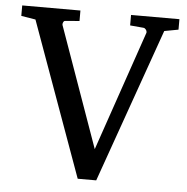

<svg xmlns="http://www.w3.org/2000/svg" viewBox="-50 -720 767 786"><g transform="rotate(5 333.0 -327.5)"><path d="M655.8 -627.9 598.1 -617.2 374 16.1H297.9L68.8 -618.2L9.8 -627.9V-670.9H249V-627.9L189.9 -623Q185.5 -622.6 183.1 -617.7Q180.7 -612.8 180.7 -608.4Q180.7 -606 181.2 -605L356.9 -110.8L525.9 -603Q526.4 -604 526.4 -606.4Q526.4 -611.8 522 -617.2Q517.6 -622.6 512.2 -623L457 -627.9V-670.9H655.8Z"/></g></svg>

Font: Abyssinica SIL
Style: Regular
Weight: 400
Designer: Victor Gaultney and Lorna Evans
Foundry: SIL International
Version: Version 2.100